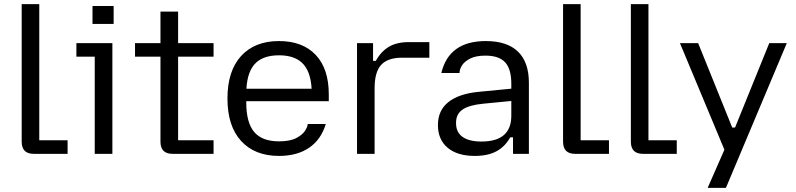

<svg xmlns="http://www.w3.org/2000/svg" viewBox="-20 -742 3838 926"><path d="M143 0Q84.6 0 84.6 -58.7V-722H169.4V-65.4H306V0Z M436.9 0V-468.6H348.4V-534H522V0ZM426.1 -626.6V-713H528.1V-626.6Z M812.6 0Q753.9 0 753.9 -58.7V-686H839V-65.4H1010V0ZM631.2 -468.6V-534H1010V-468.6Z M1325.7 10Q1208.7 10 1142.9 -62Q1077 -134 1077 -267Q1077 -400 1142.9 -472Q1208.7 -544 1325.7 -544Q1439 -544 1502.3 -477.5Q1565.7 -411 1565.7 -287V-254H1134.2V-314H1530.6L1483.7 -271.9V-288.8Q1483.7 -384.9 1445.2 -430.1Q1406.7 -475.3 1325.7 -475.3Q1244 -475.3 1205.8 -430.1Q1167.7 -384.9 1167.7 -288.8V-247.1Q1167.7 -151 1205.8 -105.6Q1244 -60.3 1325.7 -60.3Q1378.8 -60.3 1409.1 -76.2Q1439.3 -92.2 1451.6 -112Q1463.9 -131.9 1463.9 -142.8V-144H1551.3Q1528.6 -68.8 1470.8 -29.4Q1413 10 1325.7 10Z M1701.9 0V-534H1779.2V-448.5H1792.6Q1817.2 -493.2 1855.1 -516.1Q1893.1 -538.9 1951.5 -538.9H2050.7V-463.7H1918.4Q1850.5 -463.7 1818.6 -429.4Q1786.7 -395 1786.7 -317.1V0Z M2269.5 10Q2186.3 10 2139.2 -29.2Q2092.1 -68.5 2092.1 -138.8Q2092.1 -209 2141.8 -249.1Q2191.5 -289.2 2286.2 -298.9L2446 -314.3V-255L2310 -241.8Q2242.8 -235.4 2211.1 -213.8Q2179.5 -192.1 2179.5 -150.5V-147.1Q2179.5 -104.4 2210.7 -81.9Q2241.9 -59.4 2302.1 -59.4Q2446 -59.4 2446 -184V-268V-280.9V-338.7Q2446 -408.9 2416.3 -441.3Q2386.6 -473.7 2321.4 -473.7Q2276.4 -473.7 2248.8 -460.2Q2221.3 -446.6 2208.8 -427.4Q2196.3 -408.2 2196.3 -391.2V-390H2108.5Q2145.5 -544 2323 -544Q2425.6 -544 2478.2 -493.1Q2530.8 -442.1 2530.8 -342.8V0H2454.2V-79.8H2440.8Q2416.5 -35.7 2375.1 -12.8Q2333.6 10 2269.5 10Z M2754 0Q2695.6 0 2695.6 -58.7V-722H2780.4V-65.4H2917V0Z M3081 0Q3022.6 0 3022.6 -58.7V-722H3107.4V-65.4H3244V0Z M3393 164 3479.2 -32.3 3484.3 5.3 3259.3 -534H3347.1L3511.4 -127H3525.1L3690.1 -534H3774.7L3481.1 164Z"/></svg>

Font: Mozilla Text ExtraLight
Style: Regular
Weight: 200
Designer: Studio DRAMA
Foundry: Studio DRAMA
Version: Version 1.000